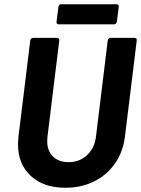

<svg xmlns="http://www.w3.org/2000/svg" viewBox="-20 -879 666 907"><path d="M65 -198Q65 -208 67 -232L123 -688Q124 -693 127.5 -696.5Q131 -700 136 -700H250Q255 -700 258 -696.5Q261 -693 260 -688L204 -231Q203 -224 203 -212Q203 -167 230 -140Q257 -113 304 -113Q355 -113 390.5 -145.5Q426 -178 433 -231L489 -688Q490 -693 493.5 -696.5Q497 -700 502 -700H616Q621 -700 624 -696.5Q627 -693 626 -688L570 -232Q561 -161 523 -106.5Q485 -52 424.5 -22Q364 8 289 8Q186 8 125.5 -48Q65 -104 65 -198ZM269 -859H531Q536 -859 539 -855.5Q542 -852 541 -847L532 -776Q531 -771 527.5 -767.5Q524 -764 519 -764H257Q252 -764 249 -767.5Q246 -771 247 -776L256 -847Q257 -852 260.5 -855.5Q264 -859 269 -859Z"/></svg>

Font: Barlow
Style: Bold Italic
Weight: 700
Italic angle: -7°
Designer: Jeremy Tribby
Foundry: Tribby Type
Version: Version 1.422